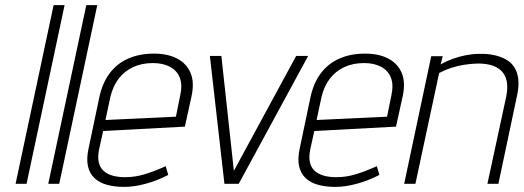

<svg xmlns="http://www.w3.org/2000/svg" viewBox="-20 -720 2051 752"><path d="M41 0H84L233 -700H190Z M169 0H212L361 -700H318Z M368 -134 384 -207 704 -224 730 -342Q742 -397 726.5 -434Q711 -471 674 -490.5Q637 -510 583 -510Q526 -510 482 -490.5Q438 -471 409.5 -433Q381 -395 369 -339L327 -139Q318 -98 324.5 -69Q331 -40 350.5 -22Q370 -4 399.5 4Q429 12 466 12Q506 12 551.5 -0.5Q597 -13 639 -35L629 -69Q584 -49 546.5 -37.5Q509 -26 470 -26Q443 -26 421.5 -32Q400 -38 386 -50.5Q372 -63 367 -83.5Q362 -104 368 -134ZM686 -347 669 -263 393 -250 412 -339Q422 -382 444.5 -411.5Q467 -441 501 -457Q535 -473 579 -473Q618 -473 645.5 -458.5Q673 -444 684 -416Q695 -388 686 -347Z M802 -501 859 0H915L1187 -501H1140L896 -51L847 -501Z M1195 -134 1211 -207 1531 -224 1557 -342Q1569 -397 1553.5 -434Q1538 -471 1501 -490.5Q1464 -510 1410 -510Q1353 -510 1309 -490.5Q1265 -471 1236.5 -433Q1208 -395 1196 -339L1154 -139Q1145 -98 1151.5 -69Q1158 -40 1177.5 -22Q1197 -4 1226.5 4Q1256 12 1293 12Q1333 12 1378.5 -0.5Q1424 -13 1466 -35L1456 -69Q1411 -49 1373.5 -37.5Q1336 -26 1297 -26Q1270 -26 1248.5 -32Q1227 -38 1213 -50.5Q1199 -63 1194 -83.5Q1189 -104 1195 -134ZM1513 -347 1496 -263 1220 -250 1239 -339Q1249 -382 1271.5 -411.5Q1294 -441 1328 -457Q1362 -473 1406 -473Q1445 -473 1472.5 -458.5Q1500 -444 1511 -416Q1522 -388 1513 -347Z M1963 -343 1889 0H1932L2005 -345Q2013 -381 2010 -409Q2007 -437 1994.5 -456.5Q1982 -476 1961 -487.5Q1940 -499 1913.5 -504.5Q1887 -510 1856 -509Q1832 -509 1806 -504Q1780 -499 1754.5 -490Q1729 -481 1706 -468L1714 -500H1669L1563 0H1607L1700 -434Q1722 -446 1746.5 -454Q1771 -462 1796 -466Q1821 -470 1845 -471Q1875 -472 1899.5 -466Q1924 -460 1941 -445Q1958 -430 1964 -405Q1970 -380 1963 -343Z"/></svg>

Font: Advent Pro Light
Style: Italic
Weight: 300
Italic angle: -12°
Version: Version 3.000